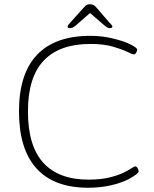

<svg xmlns="http://www.w3.org/2000/svg" viewBox="-20 -874 720 900"><path d="M393 6Q233 6 151 -84.5Q69 -175 69 -352Q69 -528 153.5 -617Q238 -706 403 -706Q460 -706 510 -693.5Q560 -681 587 -668Q623 -651 623 -641Q623 -636 618.5 -627.5Q614 -619 607 -619Q601 -619 576.5 -631Q552 -643 509 -655.5Q466 -668 403 -668Q259 -668 185 -590Q111 -512 111 -352Q111 -190 183 -111Q255 -32 395 -32Q451 -32 490.5 -41.5Q530 -51 555.5 -63Q581 -75 595 -84.5Q609 -94 614 -94Q621 -94 625.5 -85Q630 -76 630 -71Q630 -65 616.5 -55Q603 -45 581 -33Q549 -17 500.5 -5.5Q452 6 393 6ZM310 -742Q297 -742 297 -749Q297 -754 301.5 -759Q306 -764 311 -770L374 -840Q382 -849 387.5 -851.5Q393 -854 402 -854Q418 -854 429 -842L492 -769Q497 -764 502 -758.5Q507 -753 507 -749Q507 -745 502.5 -743.5Q498 -742 493 -742Q484 -742 467 -757L402 -813L338 -757Q321 -742 310 -742Z"/></svg>

Font: Asap Semi Expanded Thin
Style: Regular
Weight: 100
Width: 6
Designer: Pablo Cosgaya
Foundry: Omnibus-Type
Version: Version 3.001; ttfautohint (v1.8.4.7-5d5b)